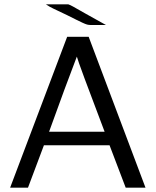

<svg xmlns="http://www.w3.org/2000/svg" viewBox="-20 -872 727 892"><path d="M193 -852H297Q306 -849 319.5 -841.5Q333 -834 376 -809.5Q419 -785 472 -756H399Q392 -756 384.5 -758Q377 -760 363 -766.5Q349 -773 335 -780Q321 -787 291 -802Q261 -817 230 -831Q212 -839 193 -852ZM27 0 292 -701H392L656 0H564L489 -197H184L110 0ZM208 -260H466Q344 -581 337 -609Q287 -479 208 -260Z"/></svg>

Font: Coval
Style: Light
Weight: 300
Foundry: Context Ltd
Version: Version 001.000